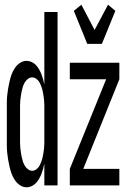

<svg xmlns="http://www.w3.org/2000/svg" viewBox="-20 -786 540 814"><path d="M93 8Q78 8 65 -0.5Q52 -9 43 -22.5Q34 -36 29 -50Q24 -64 20.5 -79Q17 -94 14.5 -109Q12 -124 10.5 -139Q9 -154 9 -169.5Q9 -185 9 -200V-320Q9 -335 9 -350.5Q9 -366 10.5 -381Q12 -396 14.5 -411Q17 -426 20.5 -441Q24 -456 29 -470Q34 -484 43 -497.5Q52 -511 65 -519.5Q78 -528 93 -528Q104 -528 114.5 -523Q125 -518 132.5 -510Q140 -502 146 -491.5Q152 -481 156 -470.5Q160 -460 163 -449Q166 -438 168 -427V-735H224V0H168V-93Q166 -82 163 -71Q160 -60 156 -49.5Q152 -39 146 -28.5Q140 -18 132.5 -10Q125 -2 114.5 3Q104 8 93 8ZM116 -62Q126 -62 134.5 -68.5Q143 -75 147.5 -83.5Q152 -92 155.5 -101.5Q159 -111 161 -120.5Q163 -130 164.5 -140Q166 -150 167 -160Q168 -170 168 -180Q168 -190 168 -200V-320Q168 -330 168 -340Q168 -350 167 -360Q166 -370 164.5 -380Q163 -390 161 -399.5Q159 -409 155.5 -418.5Q152 -428 147.5 -436.5Q143 -445 134.5 -451.5Q126 -458 116 -458Q107 -458 98.5 -451.5Q90 -445 85 -436.5Q80 -428 77 -418.5Q74 -409 72 -399.5Q70 -390 68.5 -380Q67 -370 66 -360Q65 -350 65 -340Q65 -330 65 -320V-200Q65 -190 65 -180Q65 -170 66 -160Q67 -150 68.5 -140Q70 -130 72 -120.5Q74 -111 77 -101.5Q80 -92 85 -83.5Q90 -75 98.5 -68.5Q107 -62 116 -62ZM350 -600 293 -740 325 -766 381 -659 438 -766 469 -740 412 -600ZM276 0V-70L430 -450H276V-520H486V-450L333 -70H486V0Z"/></svg>

Font: Iosevka Fixed
Style: Regular
Weight: 400
Monospace: yes
Designer: Belleve Invis
Foundry: Belleve Invis
Version: Version 33.2.4